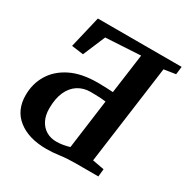

<svg xmlns="http://www.w3.org/2000/svg" viewBox="-171 -888 1016 1045"><g transform="rotate(30 337.0 -365.5)"><path d="M259 12Q147.5 12 81.5 -39.8Q15.5 -91.5 15.5 -186Q15.5 -257 50 -314.8Q84.5 -372.5 152.5 -406.5Q220.5 -440.5 322 -440.5Q345.5 -440.5 372.8 -439.5Q400 -438.5 418.5 -437L452.5 -686L233.5 -673.5L174.5 -534L100.5 -544L147.5 -743H674L668 -693.5L595 -682L511 -61.5L584.5 -48L579.5 0H433.5Q385 0 341.5 6Q298 12 259 12ZM285 -49.5Q307.5 -49.5 328.5 -53.2Q349.5 -57 368 -62.5L409.5 -372.5Q397.5 -374.5 380.2 -375.5Q363 -376.5 345.2 -377Q327.5 -377.5 314 -377.5Q269.5 -377.5 235.2 -355.8Q201 -334 182 -291.8Q163 -249.5 163 -187Q163 -144 178.8 -113.2Q194.5 -82.5 222.2 -66Q250 -49.5 285 -49.5Z"/></g></svg>

Font: Merriweather
Style: Bold Italic
Weight: 700
Italic angle: -7.8°
Version: Version 2.101